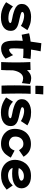

<svg xmlns="http://www.w3.org/2000/svg" viewBox="1542 -2396 938 4061"><g transform="rotate(90 2010.5 -366.0)"><path d="M342 83Q274 83 216 67Q158 51 111 26Q64 1 27 -27L117 -172Q159 -133 198 -112Q237 -91 279.5 -83Q322 -75 372 -75Q415 -75 441 -86.5Q467 -98 467 -116Q467 -131 442 -139.5Q417 -148 378 -154.5Q339 -161 296 -171Q235 -187 182 -208Q129 -229 96.5 -265Q64 -301 64 -361Q64 -409 87 -445.5Q110 -482 148.5 -506.5Q187 -531 236 -543Q285 -555 337 -555Q427 -555 492.5 -533.5Q558 -512 618 -477L527 -339Q497 -360 458.5 -375.5Q420 -391 381.5 -399.5Q343 -408 310 -408Q274 -408 253.5 -397Q233 -386 233 -366Q233 -354 258.5 -343.5Q284 -333 356 -316Q399 -306 447 -295.5Q495 -285 537.5 -266.5Q580 -248 606.5 -213.5Q633 -179 633 -122Q633 -26 556 28.5Q479 83 342 83Z M1010 79Q950 79 915 53.5Q880 28 864 -17Q848 -62 843.5 -120Q839 -178 839 -242Q839 -308 844 -379Q777 -370 715 -356L684 -513Q767 -535 861 -545Q868 -596 876 -652.5Q884 -709 894 -772L1066 -757Q1054 -705 1045 -653.5Q1036 -602 1029 -554Q1085 -554 1134.5 -551.5Q1184 -549 1226 -543L1206 -386Q1171 -390 1133.5 -391.5Q1096 -393 1058 -393Q1035 -393 1012 -392Q1006 -319 1004.5 -267Q1003 -215 1003 -193Q1003 -138 1009.5 -114Q1016 -90 1031 -90Q1048 -90 1069 -101.5Q1090 -113 1110.5 -133Q1131 -153 1145 -176L1222 -15Q1123 79 1010 79Z M1293 78Q1297 -5 1299 -88Q1301 -171 1301 -252Q1300 -326 1298.5 -398.5Q1297 -471 1293 -539L1461 -544Q1462 -507 1464 -468Q1496 -508 1538.5 -532.5Q1581 -557 1636 -557Q1657 -557 1690 -551Q1723 -545 1757 -528L1738 -359Q1713 -374 1684.5 -380.5Q1656 -387 1637 -387Q1573 -387 1528.5 -329.5Q1484 -272 1468 -170Q1468 -100 1466.5 -36.5Q1465 27 1461 78Z M1795 -646Q1795 -655 1794.5 -664.5Q1794 -674 1794 -686Q1794 -718 1796 -754Q1798 -790 1800 -815L1978 -812Q1975 -778 1971.5 -735Q1968 -692 1967 -646ZM1791 70Q1788 8 1787 -62.5Q1786 -133 1786 -204Q1786 -297 1788 -385Q1790 -473 1793 -545L1965 -546Q1961 -500 1960 -432.5Q1959 -365 1959 -291Q1959 -218 1960 -147Q1961 -76 1962.5 -18.5Q1964 39 1965 70Z M2356 83Q2288 83 2230 67Q2172 51 2125 26Q2078 1 2041 -27L2131 -172Q2173 -133 2212 -112Q2251 -91 2293.5 -83Q2336 -75 2386 -75Q2429 -75 2455 -86.5Q2481 -98 2481 -116Q2481 -131 2456 -139.5Q2431 -148 2392 -154.5Q2353 -161 2310 -171Q2249 -187 2196 -208Q2143 -229 2110.5 -265Q2078 -301 2078 -361Q2078 -409 2101 -445.5Q2124 -482 2162.5 -506.5Q2201 -531 2250 -543Q2299 -555 2351 -555Q2441 -555 2506.5 -533.5Q2572 -512 2632 -477L2541 -339Q2511 -360 2472.5 -375.5Q2434 -391 2395.5 -399.5Q2357 -408 2324 -408Q2288 -408 2267.5 -397Q2247 -386 2247 -366Q2247 -354 2272.5 -343.5Q2298 -333 2370 -316Q2413 -306 2461 -295.5Q2509 -285 2551.5 -266.5Q2594 -248 2620.5 -213.5Q2647 -179 2647 -122Q2647 -26 2570 28.5Q2493 83 2356 83Z M3018 81Q2934 81 2863 46Q2792 11 2749 -54.5Q2706 -120 2706 -211Q2706 -313 2746 -390Q2786 -467 2858 -509.5Q2930 -552 3026 -552Q3118 -552 3182 -514.5Q3246 -477 3296 -396L3157 -300Q3129 -345 3100 -368.5Q3071 -392 3021 -392Q2953 -392 2911 -344.5Q2869 -297 2869 -218Q2869 -172 2891.5 -143Q2914 -114 2947 -100Q2980 -86 3009 -86Q3039 -86 3067 -93.5Q3095 -101 3120 -127Q3145 -153 3165 -206L3315 -126Q3285 -71 3248 -24Q3211 23 3156.5 52Q3102 81 3018 81Z M3683 80Q3587 80 3514.5 42.5Q3442 5 3401.5 -62Q3361 -129 3361 -217Q3361 -270 3379 -328.5Q3397 -387 3437 -438Q3477 -489 3542.5 -521Q3608 -553 3702 -553Q3770 -553 3816.5 -538Q3863 -523 3892.5 -499Q3922 -475 3937.5 -448Q3953 -421 3958.5 -396.5Q3964 -372 3964 -356Q3964 -259 3882.5 -206.5Q3801 -154 3652 -154Q3618 -154 3587.5 -157Q3557 -160 3531 -164Q3550 -114 3594 -90.5Q3638 -67 3685 -67Q3753 -67 3805 -91.5Q3857 -116 3903 -167L3992 -39Q3960 -13 3920.5 15Q3881 43 3824 61.5Q3767 80 3683 80ZM3705 -403Q3646 -403 3601 -373Q3556 -343 3535 -294Q3560 -290 3584.5 -287.5Q3609 -285 3633 -285Q3655 -285 3683.5 -289Q3712 -293 3739.5 -301Q3767 -309 3785 -321.5Q3803 -334 3803 -351Q3803 -359 3795 -371Q3787 -383 3766 -393Q3745 -403 3705 -403Z"/></g></svg>

Font: Mochiy Pop P One
Style: Regular
Weight: 400
Designer: FONTDASU
Foundry: FONTDASU / Google Inc. / Adobe
Version: Version 2.000